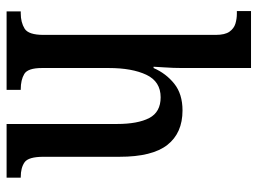

<svg xmlns="http://www.w3.org/2000/svg" viewBox="-122 -678 800 597"><g transform="rotate(90 278.5 -380.0)"><path d="M16 0V-44H22Q50 -44 69.5 -56Q89 -68 89 -115V-650Q89 -679 79 -693Q69 -707 54 -711.5Q39 -716 23 -716H15V-760H192V-546Q192 -518 190 -490.5Q188 -463 188 -457H192Q209 -496 241 -521.5Q273 -547 324 -547Q394 -547 431 -500Q468 -453 468 -351V-115Q468 -68 485 -56Q502 -44 531 -44H533V0H366V-343Q366 -408 347.5 -443.5Q329 -479 283 -479Q234 -479 213 -434.5Q192 -390 192 -318V-110Q192 -66 210.5 -55Q229 -44 258 -44H260V0Z"/></g></svg>

Font: Noto Serif Tamil Condensed Medium
Style: Italic
Weight: 500
Width: 3
Italic angle: -12°
Designer: Indian Type Foundry, Tom Grace, and the Monotype Design Team
Foundry: Monotype Imaging Inc.
Version: Version 2.003; ttfautohint (v1.8.4.7-5d5b)